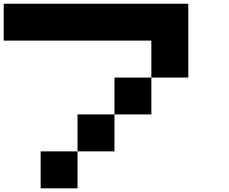

<svg xmlns="http://www.w3.org/2000/svg" viewBox="-20 -820 1240 1040"><path d="M200.2 200.2V0H399.9V200.2ZM399.9 0V-200.2H600.1V0ZM0 -799.8H1000V-399.9H799.8V-600.1H0ZM600.1 -200.2V-399.9H799.8V-200.2Z"/></svg>

Font: QuinqueFive
Style: Regular
Weight: 400
Monospace: yes
Designer: GGBotNet
Foundry: GGBotNet
Version: 1.1